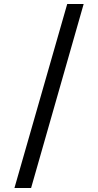

<svg xmlns="http://www.w3.org/2000/svg" viewBox="-20 -812 489 957"><path d="M315 -792H397L135 125H52Z"/></svg>

Font: hexkorean15
Style: Book
Weight: 400
Designer: Jelle Bosma - Monotype Design Team
Foundry: Monotype Imaging Inc.
Version: Version 2.003